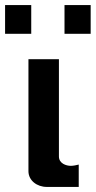

<svg xmlns="http://www.w3.org/2000/svg" viewBox="-45 -733 377 756"><path d="M67 -59C67 -22 101 3 139 3H265V-85C257 -83 244 -80 234 -80C216 -80 187 -89 187 -117V-500H67ZM-25 -600H78V-713H-25ZM209 -600H312V-713H209Z"/></svg>

Font: Perun SemiBold
Style: Regular
Weight: 600
Foundry: Copyright (c) Stefan Peev, Context Ltd, 2016
Version: Version 1.089